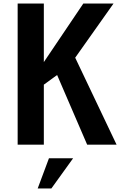

<svg xmlns="http://www.w3.org/2000/svg" viewBox="-20 -804 678 1067"><path d="M397.9 -483.4 610.8 -784.2H442.9L223.6 -459V-784.2H78.1V0H223.6V-333.5L297.4 -387.2L464.4 0H627.9ZM189.5 243.2H265.6L386.2 75.7H252Z"/></svg>

Font: Decalotype SemiBold
Style: Regular
Weight: 600
Designer: Alfredo Marco Pradil
Foundry: Alfredo Marco Pradil
Version: Version 1.0